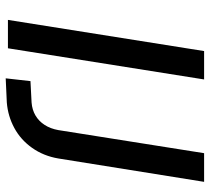

<svg xmlns="http://www.w3.org/2000/svg" viewBox="-52 -694 753 690"><g transform="rotate(90 325.0 -348.5)"><path d="M51 0 163 -705H265L153 0ZM261 8 271 -81 348 -85Q374 -87 394.5 -99Q415 -111 428.5 -132Q442 -153 447 -181L530 -705H633L549 -181Q540 -128 511 -87Q482 -46 439.5 -23Q397 0 348 4Z"/></g></svg>

Font: Nunito Sans 7pt Condensed SemiBold
Style: Italic
Weight: 600
Width: 3
Italic angle: -9°
Designer: Vernon Adams
Foundry: Vernon Adams
Version: Version 3.101;gftools[0.9.27]